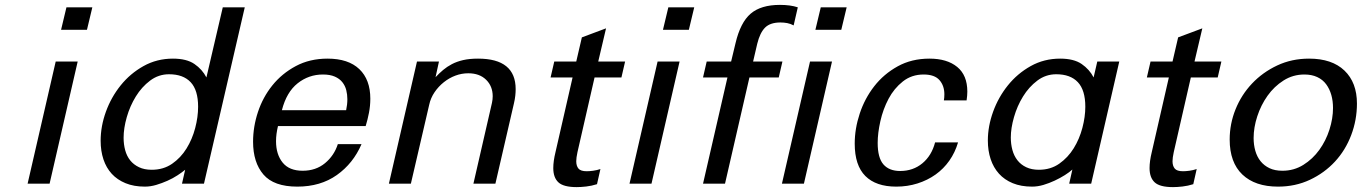

<svg xmlns="http://www.w3.org/2000/svg" viewBox="-20 -752 5575 786"><path d="M230 -630 252 -722H358L336 -630ZM93 0 208 -500H298L183 0Z M392 -176Q392 -235 413.5 -294.5Q435 -354 474 -402.5Q513 -451 567.5 -481.5Q622 -512 688 -512Q744 -512 776 -490Q808 -468 825 -435L892 -722H982L815 0H725L738 -57Q726 -47 707 -34.5Q688 -22 665.5 -12Q643 -2 619.5 5Q596 12 573 12Q528 12 494 -2Q460 -16 437.5 -40.5Q415 -65 403.5 -99.5Q392 -134 392 -176ZM486 -188Q486 -161 492.5 -137Q499 -113 513 -95.5Q527 -78 549 -67.5Q571 -57 601 -57Q649 -57 684.5 -81.5Q720 -106 743.5 -144Q767 -182 779 -227.5Q791 -273 791 -315Q791 -383 760.5 -415.5Q730 -448 672 -448Q629 -448 594.5 -422Q560 -396 536 -357Q512 -318 499 -272.5Q486 -227 486 -188Z M1016 -172Q1016 -233 1036 -293.5Q1056 -354 1095 -402.5Q1134 -451 1191 -481.5Q1248 -512 1321 -512Q1406 -512 1451 -469Q1496 -426 1496 -348Q1496 -319 1490.5 -290.5Q1485 -262 1477 -236H1118Q1114 -219 1112 -204Q1110 -189 1110 -174Q1110 -120 1137 -86.5Q1164 -53 1219 -53Q1273 -53 1310.5 -84Q1348 -115 1363 -162H1460Q1426 -83 1359 -35.5Q1292 12 1197 12Q1101 12 1058.5 -37.5Q1016 -87 1016 -172ZM1397 -301Q1402 -324 1402 -346Q1402 -365 1397.5 -383Q1393 -401 1381.5 -415.5Q1370 -430 1350.5 -438.5Q1331 -447 1302 -447Q1244 -447 1198.5 -411Q1153 -375 1134 -301Z M1687 -500H1777L1763 -436Q1778 -452 1794 -465.5Q1810 -479 1830 -489.5Q1850 -500 1876 -506Q1902 -512 1937 -512Q2091 -512 2091 -387Q2091 -375 2089.5 -360.5Q2088 -346 2084 -329L2008 0H1918L1994 -331Q1997 -345 1997 -358Q1997 -399 1970 -425.5Q1943 -452 1897 -452Q1870 -452 1844.5 -442.5Q1819 -433 1797 -415.5Q1775 -398 1759 -374.5Q1743 -351 1737 -323L1662 0H1572Z M2344 -129Q2339 -106 2339 -92Q2339 -73 2348 -62Q2357 -51 2382 -51Q2393 -51 2408 -53Q2423 -55 2438 -60L2424 2Q2402 9 2380 11.5Q2358 14 2341 14Q2287 14 2266 -5.5Q2245 -25 2245 -64Q2245 -92 2254 -129L2324 -435H2234L2249 -500H2339L2362 -599L2461 -636L2429 -500H2539L2524 -435H2414Z M2694 -630 2716 -722H2822L2800 -630ZM2557 0 2672 -500H2762L2647 0Z M2873 -500H2973L2991 -575Q3011 -660 3053 -696Q3095 -732 3173 -732Q3216 -732 3246 -722L3229 -648Q3216 -655 3202.5 -657.5Q3189 -660 3175 -660Q3133 -660 3112 -639Q3091 -618 3080 -573L3063 -500H3183L3168 -435H3048L2948 0H2858L2958 -435H2858ZM3318 -630 3340 -722H3446L3424 -630ZM3181 0 3296 -500H3386L3271 0Z M3479 -164Q3479 -225 3499.5 -287Q3520 -349 3559 -399Q3598 -449 3655 -480.5Q3712 -512 3785 -512Q3857 -512 3898.5 -478Q3940 -444 3940 -377Q3940 -361 3937 -341H3844Q3845 -347 3845.5 -353Q3846 -359 3846 -366Q3846 -401 3826 -424Q3806 -447 3761 -447Q3712 -447 3676 -418.5Q3640 -390 3617.5 -347.5Q3595 -305 3584 -256Q3573 -207 3573 -167Q3573 -106 3596.5 -79Q3620 -52 3665 -52Q3718 -52 3756 -83.5Q3794 -115 3808 -169H3902Q3890 -128 3866.5 -94.5Q3843 -61 3810 -37.5Q3777 -14 3736 -1Q3695 12 3649 12Q3566 12 3522.5 -31.5Q3479 -75 3479 -164Z M4024 -177Q4024 -235 4045.5 -294.5Q4067 -354 4106 -402.5Q4145 -451 4199.5 -481.5Q4254 -512 4320 -512Q4376 -512 4408 -490Q4440 -468 4457 -435L4472 -500H4562L4447 0H4357L4370 -58Q4358 -47 4339 -35Q4320 -23 4297.5 -12.5Q4275 -2 4251.5 5Q4228 12 4205 12Q4160 12 4126 -2Q4092 -16 4069.5 -41Q4047 -66 4035.5 -100.5Q4024 -135 4024 -177ZM4118 -189Q4118 -162 4124.5 -138Q4131 -114 4145 -96Q4159 -78 4181 -67.5Q4203 -57 4233 -57Q4281 -57 4316.5 -82Q4352 -107 4375.5 -145Q4399 -183 4411 -228.5Q4423 -274 4423 -315Q4423 -383 4392.5 -415.5Q4362 -448 4304 -448Q4261 -448 4226.5 -422Q4192 -396 4168 -357Q4144 -318 4131 -272.5Q4118 -227 4118 -189Z M4785 -129Q4780 -106 4780 -92Q4780 -73 4789 -62Q4798 -51 4823 -51Q4834 -51 4849 -53Q4864 -55 4879 -60L4865 2Q4843 9 4821 11.5Q4799 14 4782 14Q4728 14 4707 -5.5Q4686 -25 4686 -64Q4686 -92 4695 -129L4765 -435H4675L4690 -500H4780L4803 -599L4902 -636L4870 -500H4980L4965 -435H4855Z M5014 -181Q5014 -245 5038 -304.5Q5062 -364 5105.5 -410Q5149 -456 5208.5 -484Q5268 -512 5339 -512Q5433 -512 5484 -463Q5535 -414 5535 -328Q5535 -261 5511.5 -199Q5488 -137 5445 -90.5Q5402 -44 5342.5 -16Q5283 12 5212 12Q5118 12 5066 -37.5Q5014 -87 5014 -181ZM5112 -187Q5112 -159 5119 -134.5Q5126 -110 5140.5 -92Q5155 -74 5177 -63.5Q5199 -53 5230 -53Q5277 -53 5315.5 -77Q5354 -101 5381 -138.5Q5408 -176 5422.5 -221.5Q5437 -267 5437 -310Q5437 -339 5430 -363.5Q5423 -388 5409 -407Q5395 -426 5372.5 -436.5Q5350 -447 5320 -447Q5273 -447 5234.5 -422.5Q5196 -398 5169 -360Q5142 -322 5127 -276Q5112 -230 5112 -187Z"/></svg>

Font: Perun
Style: Italic
Weight: 400
Italic angle: -12°
Foundry: Copyright (c) Stefan Peev, Context Ltd, 2016
Version: Version 1.027